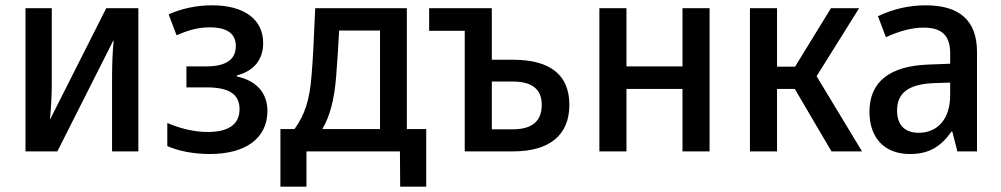

<svg xmlns="http://www.w3.org/2000/svg" viewBox="-20 -570 3770 723"><path d="M76 0H196L406 -416H408C404 -382 402 -323 402 -282V0H501V-539H380L169 -121H168C172 -156 175 -216 175 -253V-539H76Z M770 10C907 10 987 -51 987 -152C987 -219 947 -266 872 -282V-286C937 -303 971 -346 971 -408C971 -496 901 -550 779 -550C720 -550 665 -538 615 -516L645 -437C694 -459 731 -467 770 -467C836 -467 868 -443 868 -396C868 -346 831 -320 757 -320H682V-241H758C843 -241 882 -215 882 -159C882 -103 842 -73 763 -73C713 -73 661 -85 610 -107V-20C652 -1 711 10 770 10Z M1036 133H1134V0H1486L1487 133H1585V-84H1512V-539H1167C1161 -398 1158 -342 1153 -284C1146 -194 1128 -138 1089 -84H1036ZM1194 -84C1222 -133 1239 -193 1246 -284C1250 -335 1254 -394 1257 -455H1411V-84Z M1730 0H1913C2050 0 2124 -62 2124 -175C2124 -288 2052 -345 1912 -345H1832V-539H1596V-454H1730ZM1832 -83V-263H1910C1984 -263 2020 -234 2020 -175C2020 -113 1983 -83 1910 -83Z M2237 0H2339V-235H2550V0H2652V-539H2550V-320H2339V-539H2237Z M2804 0H2906V-235H2973L3111 0H3226L3055 -283L3215 -539H3109L2974 -319H2906V-539H2804Z M3407 10C3476 10 3522 -16 3563 -75H3566L3585 0H3659V-375C3659 -492 3594 -550 3466 -550C3405 -550 3345 -537 3286 -509L3316 -430C3369 -454 3415 -466 3458 -466C3527 -466 3558 -436 3558 -369V-330L3478 -327C3330 -322 3254 -262 3254 -149C3254 -53 3308 10 3407 10ZM3440 -70C3388 -70 3358 -98 3358 -154C3358 -219 3400 -253 3496 -257L3558 -259V-212C3558 -119 3508 -70 3440 -70Z"/></svg>

Font: Noto Sans SemiCondensed Medium
Style: Regular
Weight: 500
Width: 4
Designer: Monotype Design Team
Foundry: Monotype Imaging Inc.
Version: Version 2.013